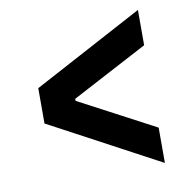

<svg xmlns="http://www.w3.org/2000/svg" viewBox="-71 -675 741 739"><g transform="rotate(-10 300.0 -305.0)"><path d="M85 -236V-374L515 -604V-466L218 -309V-301L515 -144V-6Z"/></g></svg>

Font: iA Writer Duo V
Style: Regular
Weight: 400
Designer: Mike Abbink, Paul van der Laan, Pieter van Rosmalen, Oliver Reichenstein
Foundry: Information Architects Inc.
Version: Version 2.000